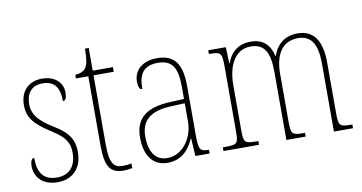

<svg xmlns="http://www.w3.org/2000/svg" viewBox="-68 -829 1904 1010"><g transform="rotate(-10 884.5 -323.5)"><path d="M168 10C248 10 299 -43 299 -128C299 -187 279 -233 194 -283C125 -326 90 -363 90 -420C90 -474 116 -516 178 -516C238 -516 268 -482 268 -405C283 -405 289 -420 289 -449C289 -500 249 -541 179 -541C107 -541 62 -493 62 -421C62 -353 92 -316 184 -257C257 -212 271 -176 271 -130C271 -57 234 -15 168 -15C95 -15 67 -60 67 -138C54 -138 46 -124 46 -94C46 -50 77 10 168 10Z M520 10C533 10 549 8 566 5V-20C548 -17 536 -15 518 -15C472 -15 450 -42 450 -138V-511H558V-536H450V-657H430C429 -605 426 -571 410 -552C400 -540 382 -532 356 -530V-511H422V-141C422 -27 449 10 520 10Z M754 10C833 10 872 -41 896 -95H898L904 0H980V-20H976C934 -20 925 -31 925 -105V-372C925 -491 884 -542 794 -542C708 -542 669 -492 669 -439C669 -410 676 -395 690 -395C690 -479 720 -517 794 -517C872 -517 897 -471 897 -371V-306L828 -303C696 -298 634 -250 634 -146C634 -40 684 10 754 10ZM757 -15C690 -15 662 -71 662 -146C662 -227 706 -276 827 -280L897 -283V-185C897 -96 838 -15 757 -15Z M1054 0H1244V-20H1237C1169 -20 1165 -25 1165 -97V-333C1165 -430 1202 -517 1290 -517C1362 -517 1390 -469 1390 -364V0H1493V-20H1486C1424 -20 1418 -25 1418 -95V-348C1418 -441 1451 -517 1543 -517C1616 -517 1644 -462 1644 -364V0H1746V-20H1742C1679 -20 1672 -25 1672 -92V-363C1672 -482 1630 -542 1544 -542C1479 -542 1433 -507 1412 -445H1410C1396 -505 1362 -542 1294 -542C1233 -542 1189 -512 1166 -449H1164L1161 -536H1067V-516H1073C1132 -516 1137 -508 1137 -435V-97C1137 -25 1133 -20 1067 -20H1054Z"/></g></svg>

Font: Noto Serif Devanagari Condensed Thin
Style: Regular
Weight: 100
Width: 3
Designer: Universal Thirst, Indian Type Foundry and the Monotype Design Team
Foundry: Monotype Imaging Inc.
Version: Version 2.004